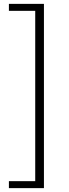

<svg xmlns="http://www.w3.org/2000/svg" viewBox="-20 -804 355 992"><path d="M26 168H207V-784H26V-748H162V132H26Z"/></svg>

Font: Noto Sans CJK JP Light
Style: Regular
Weight: 300
Designer: Ryoko NISHIZUKA (kana & ideographs); Paul D. Hunt (Latin, Greek & Cyrillic); Wenlong ZHANG (bopomofo); Sandoll Communica
Foundry: Adobe Systems Incorporated
Version: Version 1.004;PS 1.004;hotconv 1.0.82;makeotf.lib2.5.63406